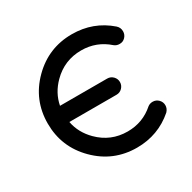

<svg xmlns="http://www.w3.org/2000/svg" viewBox="-127 -674 802 802"><g transform="rotate(-30 273.5 -273.5)"><path d="M123 -312.5H350.6Q366.7 -312.5 378.4 -300.8Q389.6 -289.1 389.6 -273.4Q389.6 -257.8 378.4 -246.1Q367.2 -234.4 350.6 -234.4H123Q133.8 -178.2 176.8 -135.3Q233.9 -78.1 314.9 -78.1Q388.2 -78.1 442.4 -126Q452.6 -133.8 466.3 -133.8Q482.4 -133.8 494.1 -122.1Q505.4 -110.4 505.4 -94.7Q505.4 -78.6 493.2 -65.9Q417.5 0 314.9 0Q201.7 0 121.6 -80.1Q41.5 -160.2 41.5 -273.4Q41.5 -386.7 121.6 -466.8Q201.7 -546.9 314.9 -546.9Q417.5 -546.9 493.2 -481Q506.8 -468.8 506.8 -450.7Q506.8 -434.6 495.6 -422.9Q484.4 -411.1 467.8 -411.6Q453.6 -411.6 442.9 -420.4Q388.2 -468.8 314.9 -468.8Q233.9 -468.8 176.8 -411.6Q133.8 -368.7 123 -312.5Z"/></g></svg>

Font: Comfortaa
Style: Regular
Weight: 400
Designer: Johan Aakerlund
Foundry: Johan Aakerlund
Version: Version 2.001; ttfautohint (v1.4.1)